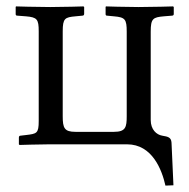

<svg xmlns="http://www.w3.org/2000/svg" viewBox="-20 -451 592 600"><path d="M376 -352V-88C376 -54 373 -39 336 -39H216C181 -39 176 -51 176 -88V-353C176 -394 183 -397 216 -400L237 -402C241 -402 243 -404 243 -408V-429L241 -431C241 -431 178 -429 137 -429C95 -429 30 -431 30 -431L29 -429V-407C29 -403 31 -402 35 -402L61 -400C96 -397 101 -391 101 -353V-73C101 -34 95 -33 61 -29L44 -27C41 -27 39 -25 39 -21V0L41 2C41 2 104 0 134 0H377C456 0 486 80 497 129L522 128L516 -5C515 -22 505 -24 487 -27C469 -30 451 -46 451 -76V-352C451 -393 458 -397 492 -400L517 -402C521 -402 523 -404 523 -407V-429L521 -431C521 -431 455 -429 413 -429C373 -429 311 -431 311 -431L310 -429V-407C310 -403 312 -402 315 -402L336 -400C371 -397 376 -391 376 -352Z"/></svg>

Font: Libertinus Serif Display
Style: Regular
Weight: 400
Designer: Philipp H. Poll, Khaled Hosny
Foundry: Caleb Maclennan
Version: Version 7.050;RELEASE